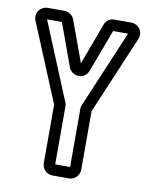

<svg xmlns="http://www.w3.org/2000/svg" viewBox="-82 -753 656 838"><g transform="rotate(10 246.5 -333.5)"><path d="M212 -25V-283C212 -290 211 -295 207 -303L67 -642H133L201 -455C214 -416 272 -409 289 -453L360 -642H426C377 -527 330 -415 282 -301C276 -287 278 -290 278 -283V-25ZM328 -22V-281L474 -626C489 -661 463 -692 431 -692H357C338 -692 321 -682 314 -662L246 -479L180 -659C174 -678 156 -692 136 -692H62C31 -692 4 -662 19 -626C67 -511 114 -396 162 -281V-22C162 4 183 25 209 25H281C307 25 328 4 328 -22Z"/></g></svg>

Font: DIN Rundschrift
Style: BreitKont
Weight: 400
Width: 7
Version: Version 1.027